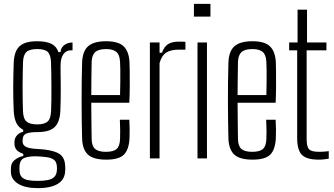

<svg xmlns="http://www.w3.org/2000/svg" viewBox="-20 -820 1730 994"><path d="M176 154Q110 154 73.8 131.2Q37.5 108.5 36.5 71.5Q36.5 66.5 36.5 61.8Q36.5 57 36.5 52Q36.5 22.5 58 6.8Q79.5 -9 100.5 -12.5V-23.5Q76 -32 65.8 -44.2Q55.5 -56.5 55 -73.5Q55 -75.5 54.8 -79.5Q54.5 -83.5 55 -87Q55.5 -106.5 69 -120.5Q82.5 -134.5 100 -137.5V-148.5Q75.5 -160.5 64.2 -184.5Q53 -208.5 51 -246.5Q49.5 -278 49 -307.8Q48.5 -337.5 48.5 -367.2Q48.5 -397 49.2 -428.5Q50 -460 51 -495Q52.5 -535 65.2 -559.5Q78 -584 104 -595.2Q130 -606.5 172 -606.5Q219 -606.5 245.5 -593.5Q272 -580.5 282.5 -550.5H293.5Q295 -573 312.5 -586.5Q330 -600 355.5 -600V-559.5H346.5Q322.5 -559.5 308 -539.2Q293.5 -519 293.5 -479.5V-455.5Q294 -432.5 294.2 -406.8Q294.5 -381 294.5 -354Q294.5 -327 294 -299.5Q293.5 -272 292.5 -246Q290.5 -206.5 278 -182.2Q265.5 -158 240 -147Q214.5 -136 172 -136Q138 -136.5 117.5 -129Q97 -121.5 97 -94V-87.5Q97 -74 106 -65.8Q115 -57.5 132.8 -53.5Q150.5 -49.5 177 -48.5Q245 -45.5 280.8 -27.2Q316.5 -9 317.5 41.5Q318 47 318 52.5Q318 58 317.5 63Q317 94.5 299.5 114.8Q282 135 250.5 144.5Q219 154 176 154ZM175.5 116.5Q205.5 116.5 227 112.2Q248.5 108 260.8 96.2Q273 84.5 274.5 61.5Q275 56.5 275 51.8Q275 47 274.5 42Q273 19 260.8 8.5Q248.5 -2 226.5 -5.5Q204.5 -9 175 -10.5Q134.5 -12.5 108 -3Q81.5 6.5 81 43.5Q80.5 49.5 80.5 53.5Q80.5 57.5 81 62.5Q81.5 85.5 93.2 97.2Q105 109 126.2 112.8Q147.5 116.5 175.5 116.5ZM172 -176Q209 -176 225.8 -190.2Q242.5 -204.5 244.5 -245Q245.5 -269.5 246 -302.8Q246.5 -336 246.2 -372.2Q246 -408.5 245.5 -442Q245 -475.5 244 -500Q242 -537 227 -551.5Q212 -566 172.5 -566Q133.5 -566 117 -551Q100.5 -536 99 -497Q98.5 -476 97.8 -442.8Q97 -409.5 97 -372Q97 -334.5 97.5 -300.2Q98 -266 99 -244Q100.5 -205 117.8 -190.5Q135 -176 172 -176Z M530 6.5Q464 6.5 435.5 -19.5Q407 -45.5 405 -104Q404 -145 403.2 -193.2Q402.5 -241.5 402.5 -292.5Q402.5 -343.5 403 -395.2Q403.5 -447 405 -495Q407 -555 436.5 -580.8Q466 -606.5 529.5 -606.5Q593.5 -606.5 620.8 -579.5Q648 -552.5 650.5 -497Q651 -485.5 651.5 -451.5Q652 -417.5 651.8 -373.2Q651.5 -329 649.5 -288H452.5Q452.5 -241.5 453.2 -194Q454 -146.5 454.5 -99.5Q455.5 -62.5 473 -48.2Q490.5 -34 528 -34Q566.5 -34 583.2 -48.2Q600 -62.5 601.5 -99.5Q602.5 -114.5 602.2 -143.5Q602 -172.5 600.5 -200H649.5Q651 -178.5 651.2 -149.2Q651.5 -120 650.5 -104Q647.5 -45 621.2 -19.2Q595 6.5 530 6.5ZM452.5 -328H601.5Q602.5 -361.5 602.8 -396.8Q603 -432 602.8 -460Q602.5 -488 601.5 -500Q599.5 -537.5 581.8 -551.8Q564 -566 529.5 -566Q488.5 -566 472 -549.5Q455.5 -533 454.5 -500Q454 -459 453.2 -416Q452.5 -373 452.5 -328Z M756 0V-600H806V-547H818.5Q829.5 -578.5 850 -591.5Q870.5 -604.5 907 -604.5Q914 -604.5 923.2 -604.2Q932.5 -604 940 -603.5V-563H907Q864 -563 840.5 -547.8Q817 -532.5 806 -493.5V0Z M984 -734V-800H1069.5V-734ZM1002.5 0V-600H1051.5V0Z M1287.5 6.5Q1221.5 6.5 1193 -19.5Q1164.5 -45.5 1162.5 -104Q1161.5 -145 1160.8 -193.2Q1160 -241.5 1160 -292.5Q1160 -343.5 1160.5 -395.2Q1161 -447 1162.5 -495Q1164.5 -555 1194 -580.8Q1223.5 -606.5 1287 -606.5Q1351 -606.5 1378.2 -579.5Q1405.5 -552.5 1408 -497Q1408.5 -485.5 1409 -451.5Q1409.5 -417.5 1409.2 -373.2Q1409 -329 1407 -288H1210Q1210 -241.5 1210.8 -194Q1211.5 -146.5 1212 -99.5Q1213 -62.5 1230.5 -48.2Q1248 -34 1285.5 -34Q1324 -34 1340.8 -48.2Q1357.5 -62.5 1359 -99.5Q1360 -114.5 1359.8 -143.5Q1359.5 -172.5 1358 -200H1407Q1408.5 -178.5 1408.8 -149.2Q1409 -120 1408 -104Q1405 -45 1378.8 -19.2Q1352.5 6.5 1287.5 6.5ZM1210 -328H1359Q1360 -361.5 1360.2 -396.8Q1360.5 -432 1360.2 -460Q1360 -488 1359 -500Q1357 -537.5 1339.2 -551.8Q1321.5 -566 1287 -566Q1246 -566 1229.5 -549.5Q1213 -533 1212 -500Q1211.5 -459 1210.8 -416Q1210 -373 1210 -328Z M1630.5 6.5Q1567 6.5 1542.8 -18.5Q1518.5 -43.5 1518.5 -105V-559.5H1477V-600H1520.5V-770H1569.5V-600H1670V-559.5H1567.5V-99.5Q1567.5 -61.5 1579.5 -47.8Q1591.5 -34 1632.5 -34Q1648 -34 1658 -35Q1668 -36 1682 -37.5V1.5Q1670 3.5 1657.2 5Q1644.5 6.5 1630.5 6.5Z"/></svg>

Font: Big Shoulders Text ExtraLight
Style: Regular
Weight: 250
Version: Version 2.002